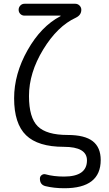

<svg xmlns="http://www.w3.org/2000/svg" viewBox="-20 -770 580 1020"><path d="M319 10Q182 10 118.5 -51.5Q55 -113 55 -248Q55 -377 126.5 -503.5Q198 -630 301 -684Q302 -684 302 -686Q302 -687 301 -687H110Q97 -687 88 -696Q79 -705 79 -718Q79 -731 88 -740.5Q97 -750 110 -750H380Q393 -750 402.5 -740.5Q412 -731 412 -718Q412 -690 383 -676Q285 -631 209.5 -507Q134 -383 134 -260Q134 -145 180.5 -99Q227 -53 339 -53Q430 -53 472.5 -20Q515 13 515 80Q515 230 322 230Q267 230 222 219Q192 212 192 179Q192 167 201.5 160Q211 153 222 156Q265 168 320 168Q442 168 442 82Q442 10 319 10Z"/></svg>

Font: Rounded Mplus 1c
Style: Regular
Weight: 400
Version: Version 1.059.20150529